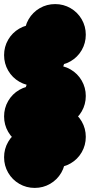

<svg xmlns="http://www.w3.org/2000/svg" viewBox="-70 -820 440 940"><path d="M50 -650Q50 -691 70 -725.5Q90 -760 124.5 -780Q159 -800 200 -800Q241 -800 275.5 -780Q310 -760 330 -725.5Q350 -691 350 -650Q350 -609 330 -574.5Q310 -540 275.5 -520Q241 -500 200 -500Q159 -500 124.5 -520Q90 -540 70 -574.5Q50 -609 50 -650ZM-50 -550Q-50 -591 -30 -625.5Q-10 -660 24.5 -680Q59 -700 100 -700Q141 -700 175.5 -680Q210 -660 230 -625.5Q250 -591 250 -550Q250 -509 230 -474.5Q210 -440 175.5 -420Q141 -400 100 -400Q59 -400 24.5 -420Q-10 -440 -30 -474.5Q-50 -509 -50 -550ZM50 -350Q50 -391 70 -425.5Q90 -460 124.5 -480Q159 -500 200 -500Q241 -500 275.5 -480Q310 -460 330 -425.5Q350 -391 350 -350Q350 -309 330 -274.5Q310 -240 275.5 -220Q241 -200 200 -200Q159 -200 124.5 -220Q90 -240 70 -274.5Q50 -309 50 -350ZM-50 -250Q-50 -291 -30 -325.5Q-10 -360 24.5 -380Q59 -400 100 -400Q141 -400 175.5 -380Q210 -360 230 -325.5Q250 -291 250 -250Q250 -209 230 -174.5Q210 -140 175.5 -120Q141 -100 100 -100Q59 -100 24.5 -120Q-10 -140 -30 -174.5Q-50 -209 -50 -250ZM-50 -50Q-50 -91 -30 -125.5Q-10 -160 24.5 -180Q59 -200 100 -200Q141 -200 175.5 -180Q210 -160 230 -125.5Q250 -91 250 -50Q250 -9 230 25.5Q210 60 175.5 80Q141 100 100 100Q59 100 24.5 80Q-10 60 -30 25.5Q-50 -9 -50 -50ZM50 -150Q50 -191 70 -225.5Q90 -260 124.5 -280Q159 -300 200 -300Q241 -300 275.5 -280Q310 -260 330 -225.5Q350 -191 350 -150Q350 -109 330 -74.5Q310 -40 275.5 -20Q241 0 200 0Q159 0 124.5 -20Q90 -40 70 -74.5Q50 -109 50 -150Z"/></svg>

Font: TINY 5x3
Style: Regular
Weight: 400
Designer: Jack Halten Fahnestock
Foundry: Velvetyne Type Foundry
Version: Version 1.002